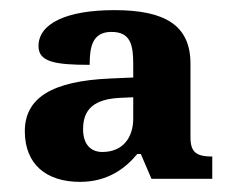

<svg xmlns="http://www.w3.org/2000/svg" viewBox="-20 -739 460 379"><path d="M138 -380C192 -380 227 -406 251 -435H258L279 -386H399V-430C367 -430 356 -439 356 -468V-613C356 -689 306 -719 206 -719C112 -719 56 -693 56 -648C56 -617 88 -611 157 -611C157 -646 162 -676 200 -676C238 -676 243 -650 243 -612V-586L197 -584C83 -579 29 -546 29 -480C29 -415 71 -380 138 -380ZM182 -439C161 -439 144 -452 144 -484C144 -523 165 -544 220 -546L243 -547V-505C243 -468 223 -439 182 -439Z"/></svg>

Font: Noto Serif Georgian Bold
Style: Regular
Weight: 700
Designer: Monotype Design Team, Akaki Razmadze
Foundry: Google LLC
Version: Version 2.003